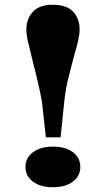

<svg xmlns="http://www.w3.org/2000/svg" viewBox="-20 -775 444 808"><path d="M157 -343Q146 -409 118 -516Q104 -571 97.5 -600Q91 -629 91 -651Q91 -695 118 -725Q145 -755 202 -755Q261 -755 288 -725.5Q315 -696 315 -651Q315 -632 309.5 -606.5Q304 -581 292 -541Q275 -477 265 -435Q255 -393 250 -343L235 -197H173ZM318 -72Q318 -34 286.5 -10.5Q255 13 202 13Q151 13 119 -10.5Q87 -34 87 -72Q87 -111 119 -134.5Q151 -158 202 -158Q256 -158 287 -134.5Q318 -111 318 -72Z"/></svg>

Font: BioRhyme Expanded ExtraBold
Style: Regular
Weight: 800
Width: 7
Designer: Aoife Mooney
Foundry: Aoife Mooney Type
Version: Version 1.000